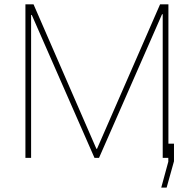

<svg xmlns="http://www.w3.org/2000/svg" viewBox="-20 -731 897 889"><path d="M759.8 -710.9V-65.9H785.6V15.6L751.5 137.7H726.6L759.3 17.6V0H733.4V-664.6L730.5 -665.5L438.5 0H417.5L127 -662.1L124 -661.1V0H97.7V-710.9H135.3L426.3 -42H429.2L721.2 -710.9Z"/></svg>

Font: Roboto-Thin
Style: Regular
Weight: 250
Designer: Google
Version: Version 1.100141; 2013; ttfautohint (v0.94.14-c901) -l 8 -r 